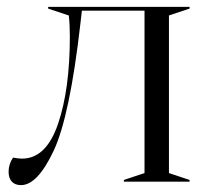

<svg xmlns="http://www.w3.org/2000/svg" viewBox="-20 -528 586 558"><path d="M5 -29Q5 -51 18 -70Q33 -67 44 -67Q114 -67 148.5 -167.5Q183 -268 183 -422Q183 -456 180 -483L120 -503V-508H531V-503L471 -483V-25L531 -5V0H340V-5L400 -25V-497H218L214 -462Q183 -190 136 -90Q89 10 41 10Q24 10 14.5 0Q5 -10 5 -29Z"/></svg>

Font: Nyght Serif Light
Style: Regular
Weight: 300
Designer: Maksym Kobuzan
Version: Version 0.410